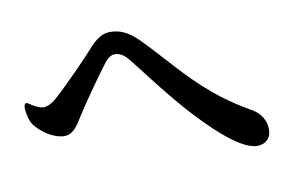

<svg xmlns="http://www.w3.org/2000/svg" viewBox="-62 -716 1125 751"><g transform="rotate(-10 500.0 -340.5)"><path d="M39 -392C35 -388 33 -381 34 -368C36 -343 43 -320 53 -306C82 -269 129 -240 168 -240C201 -240 219 -266 242 -304C271 -350 342 -452 378 -498C390 -513 403 -521 417 -521C431 -521 447 -515 463 -498C487 -470 509 -440 534 -408C579 -350 631 -285 681 -232C768 -139 851 -71 904 -71C937 -71 960 -92 960 -126C960 -160 944 -195 898 -218C766 -294 686 -381 611 -464C580 -498 550 -531 521 -560C482 -598 449 -610 414 -610C385 -610 364 -597 336 -569C307 -535 213 -438 160 -391C140 -373 122 -365 106 -365C95 -365 79 -372 63 -382C50 -391 43 -395 39 -392Z"/></g></svg>

Font: 寒蝉锦书宋Pro Soft
Style: Regular
Weight: 700
Designer: 寒蝉锦书宋{Warren} 思源宋体{Ryoko NISHIZUKA 西塚涼子 (kana & ideographs); Frank Grießhammer (Latin, Greek & Cyrillic); Wenlong ZHANG 
Foundry: Adobe & ChillType
Version: Version 2.000;Glyphs 3.1.1 (3135)